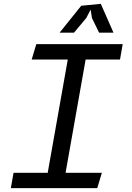

<svg xmlns="http://www.w3.org/2000/svg" viewBox="-20 -980 690 1000"><path d="M169 -750H619L605 -670H426L321.5 -80H510.5L486.5 0H36.5L50.5 -80H228.5L333 -670H145ZM571 -810H496L459 -886L452 -930L429.5 -886.5L365.5 -810H290.5L403 -950L505 -960Z"/></svg>

Font: B612 Mono
Style: Italic
Weight: 400
Italic angle: -10°
Version: Version 1.005